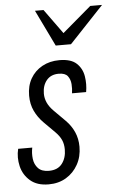

<svg xmlns="http://www.w3.org/2000/svg" viewBox="-54 -778 526 827"><g transform="rotate(-5 209.5 -365.0)"><path d="M123 10Q73 10 43.5 -15.5Q14 -41 5 -79Q-4 -117 5 -154H66Q61 -130 64 -105.5Q67 -81 82.5 -64.5Q98 -48 129 -48Q167 -48 186 -72.5Q205 -97 205 -134Q205 -157 197 -175Q189 -193 171 -211L124 -258Q100 -282 86 -311.5Q72 -341 72 -378Q72 -420 90 -451.5Q108 -483 140.5 -501Q173 -519 215 -519Q265 -519 289 -496.5Q313 -474 318.5 -440Q324 -406 318 -372H257Q260 -391 258.5 -411.5Q257 -432 246 -446.5Q235 -461 207 -461Q173 -461 154.5 -438.5Q136 -416 136 -381Q136 -361 144.5 -342Q153 -323 172 -304L220 -256Q243 -233 256 -204Q269 -175 269 -140Q269 -97 250 -63Q231 -29 198.5 -9.5Q166 10 123 10ZM205 -583 129 -740H166L265 -603H207L368 -740H419L271 -583Z"/></g></svg>

Font: Instrument Sans Condensed
Style: Italic
Weight: 400
Width: 3
Italic angle: -13°
Designer: Rodrigo Fuenzalida
Foundry: fragTYPE
Version: Version 1.000;gftools[0.9.28]